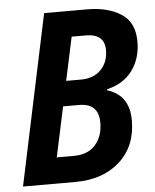

<svg xmlns="http://www.w3.org/2000/svg" viewBox="-52 -758 646 802"><g transform="rotate(-5 271.0 -357.0)"><path d="M231 0Q348 0 418.5 -64Q489 -128 489 -236Q489 -342 397 -370V-374Q468 -391 504.5 -441.5Q541 -492 541 -561Q541 -643 485 -678.5Q429 -714 344 -714H163L12 0ZM269 -606H328Q407 -606 407 -538Q407 -487 376 -455.5Q345 -424 292 -424H230ZM208 -319H275Q357 -319 357 -238Q357 -181 325.5 -145Q294 -109 234 -109H163Z"/></g></svg>

Font: Noto Sans UI SemiCondensed
Style: Bold Italic
Weight: 700
Width: 4
Designer: Monotype Design Team
Foundry: Monotype Imaging Inc.
Version: 1.001